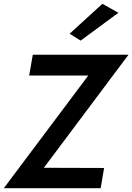

<svg xmlns="http://www.w3.org/2000/svg" viewBox="-38 -987 694 1007"><path d="M115 -591H425L-18 0H490L508 -106L192 -107L636 -700H134ZM583 -920 499 -967 327 -810 385 -774Z"/></svg>

Font: Jost Medium
Style: Italic
Weight: 500
Italic angle: -5°
Version: Version 3.710